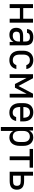

<svg xmlns="http://www.w3.org/2000/svg" viewBox="1772 -2348 777 4360"><g transform="rotate(90 2160.0 -168.5)"><path d="M75 -530H164V-308H406V-530H495V0H406V-232H164V0H75Z M767 6Q694 6 653 -34.5Q612 -75 612 -148Q612 -226 656 -266Q700 -306 797 -306H923V-357Q923 -411 898.5 -435.5Q874 -460 823 -460Q771 -460 749.5 -439.5Q728 -419 726 -394H640Q643 -425 654 -451Q665 -477 687 -496Q709 -515 742.5 -526Q776 -537 824 -537Q921 -537 965.5 -492.5Q1010 -448 1010 -357V0H933V-88Q923 -71 910 -54Q897 -37 877.5 -23.5Q858 -10 831.5 -2Q805 6 767 6ZM792 -70Q852 -70 887.5 -105.5Q923 -141 923 -202V-234H801Q744 -234 721.5 -214Q699 -194 699 -149Q699 -114 721.5 -92Q744 -70 792 -70Z M1345 7Q1386 7 1419.5 -3Q1453 -13 1478.5 -33Q1504 -53 1521.5 -83Q1539 -113 1548 -152H1458Q1451 -121 1424 -96Q1397 -71 1345 -71Q1288 -71 1254 -109Q1220 -147 1220 -232V-308Q1220 -384 1254 -421.5Q1288 -459 1345 -459Q1397 -459 1424 -435Q1451 -411 1459 -378H1548Q1544 -414 1527 -443.5Q1510 -473 1483 -494Q1456 -515 1421 -526Q1386 -537 1345 -537Q1297 -537 1257.5 -521.5Q1218 -506 1190.5 -476.5Q1163 -447 1147.5 -404.5Q1132 -362 1132 -308V-232Q1132 -174 1147.5 -129.5Q1163 -85 1190.5 -54.5Q1218 -24 1257.5 -8.5Q1297 7 1345 7Z M1665 -530H1757L1933 -199L2108 -530H2195V0H2110V-385L1972 -120H1888L1750 -385V0H1665Z M2535 7Q2487 7 2447.5 -8.5Q2408 -24 2380.5 -54.5Q2353 -85 2337.5 -129.5Q2322 -174 2322 -232V-308Q2322 -420 2377.5 -478.5Q2433 -537 2530 -537Q2627 -537 2682.5 -479Q2738 -421 2738 -306V-239H2410Q2411 -148 2444.5 -108.5Q2478 -69 2535 -69Q2586 -69 2609.5 -93Q2633 -117 2639 -147H2728Q2712 -69 2663 -31Q2614 7 2535 7ZM2531 -461Q2474 -461 2442.5 -426.5Q2411 -392 2410 -311H2655Q2653 -392 2622 -426.5Q2591 -461 2531 -461Z M2865 -530H2944V-442Q2967 -487 3005.5 -511.5Q3044 -536 3101 -536Q3143 -536 3178 -521Q3213 -506 3238.5 -477.5Q3264 -449 3278.5 -406.5Q3293 -364 3293 -308V-232Q3293 -173 3278.5 -128Q3264 -83 3238.5 -53Q3213 -23 3178 -8Q3143 7 3101 7Q3047 7 3010 -18Q2973 -43 2954 -82V200H2865ZM3083 -71Q3137 -71 3171 -109Q3205 -147 3205 -232V-308Q3205 -383 3171 -420.5Q3137 -458 3083 -458Q3023 -458 2988.5 -420.5Q2954 -383 2954 -308V-232Q2954 -147 2988.5 -109Q3023 -71 3083 -71Z M3531 -453H3362V-530H3788V-453H3619V0H3531Z M3880 -530H3969V-328H4089Q4195 -328 4241.5 -285Q4288 -242 4288 -163Q4288 -85 4241.5 -42.5Q4195 0 4089 0H3880ZM4089 -77Q4152 -77 4176 -98Q4200 -119 4200 -164Q4200 -210 4176 -231Q4152 -252 4089 -252H3969V-77Z"/></g></svg>

Font: Golos UI VF
Style: Regular
Weight: 400
Designer: A.Korolkova, Vitaly Kuzmin
Foundry: ParaType Ltd
Version: Version 2.000